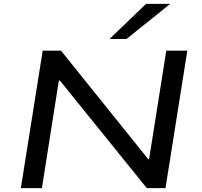

<svg xmlns="http://www.w3.org/2000/svg" viewBox="-20 -965 1035 985"><path d="M87 0 199 -705H293L740 -149H745L833 -705H941L829 0H733L287 -552H282L195 0ZM542 -765 729 -945H853L629 -765Z"/></svg>

Font: Nunito Sans 7pt Expanded Medium
Style: Italic
Weight: 500
Width: 7
Italic angle: -9°
Designer: Vernon Adams
Foundry: Vernon Adams
Version: Version 3.101;gftools[0.9.27]